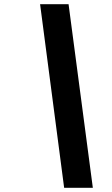

<svg xmlns="http://www.w3.org/2000/svg" viewBox="-20 -690 531 910"><path d="M305 -670H170L284 200H420Z"/></svg>

Font: LT Wave Text Bold Italic
Style: Regular
Weight: 700
Designer: Daniel Lyons
Version: Version 2.5 (Glyphs App)